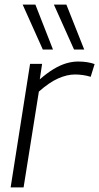

<svg xmlns="http://www.w3.org/2000/svg" viewBox="-20 -810 429 830"><path d="M162 -534 152 -467Q183 -494 211 -511Q239 -528 265.5 -536Q292 -544 318 -544Q339 -544 357.5 -541Q376 -538 389 -533L372 -478Q356 -483 338.5 -485.5Q321 -488 304 -488Q270 -488 231.5 -471Q193 -454 148 -414L82 0H26L110 -534ZM165 -596 78 -790H133L209 -596ZM300 -596 213 -790H267L344 -596Z"/></svg>

Font: Georama Light
Style: Italic
Weight: 300
Italic angle: -9°
Designer: Jean-Baptiste Levee
Foundry: Production Type
Version: Version 1.001